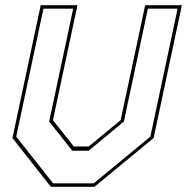

<svg xmlns="http://www.w3.org/2000/svg" viewBox="-20 -720 721 740"><path d="M176 0 28 -188 137 -700H278.5L184 -257L264.5 -155.5H322L445 -257L539.5 -700H681L572 -188L344 0ZM184.5 -13.5H341.5L559.5 -193.5L664.5 -686.5H550L457.5 -251.5L321.5 -139H258.5L169.5 -251.5L262 -686.5H147.5L42.5 -193.5Z"/></svg>

Font: Tourney Thin Thin
Style: Italic
Weight: 250
Italic angle: -12°
Version: Version 1.015